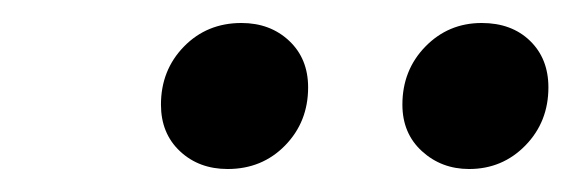

<svg xmlns="http://www.w3.org/2000/svg" viewBox="-20 -760 497 167"><path d="M178 -613Q153 -613 136.5 -628.5Q120 -644 120 -669Q120 -699 140 -719.5Q160 -740 190 -740Q215 -740 231.5 -724.5Q248 -709 248 -684Q248 -654 228 -633.5Q208 -613 178 -613ZM388 -613Q364 -613 347 -628.5Q330 -644 330 -669Q330 -699 350 -719.5Q370 -740 399 -740Q425 -740 441 -724.5Q457 -709 457 -684Q457 -654 437 -633.5Q417 -613 388 -613Z"/></svg>

Font: Source Serif 4 SemiBold
Style: Italic
Weight: 600
Italic angle: -12°
Designer: Frank Grießhammer
Foundry: Adobe Systems Incorporated
Version: Version 4.004;hotconv 1.0.116;makeotfexe 2.5.65601